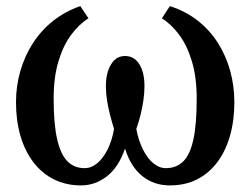

<svg xmlns="http://www.w3.org/2000/svg" viewBox="-20 -580 798 612"><path d="M238.5 11Q190.5 11 152 -8.2Q113.5 -27.5 86.5 -62.8Q59.5 -98 45.2 -146.8Q31 -195.5 31 -254.5Q31 -305.5 44.8 -353.5Q58.5 -401.5 85 -442.5Q111.5 -483.5 149.8 -513.8Q188 -544 236 -560.5L262 -521.5Q232 -503 206.8 -469Q181.5 -435 166.2 -384.2Q151 -333.5 151 -265Q151 -183.5 162.5 -134.8Q174 -86 195.8 -65Q217.5 -44 249.5 -44Q271 -44 289.8 -59.5Q308.5 -75 322.8 -103.2Q337 -131.5 343.5 -169Q336.5 -191.5 330.5 -214.8Q324.5 -238 321 -261Q317.5 -284 317.5 -305Q317.5 -347.5 333.8 -374.5Q350 -401.5 378.5 -401.5Q408 -401.5 424.2 -375.2Q440.5 -349 440.5 -305Q440.5 -284 437.2 -261Q434 -238 428.2 -214.8Q422.5 -191.5 414.5 -169Q421.5 -131.5 435.8 -103.2Q450 -75 469 -59.5Q488 -44 508.5 -44Q541.5 -44 563.5 -65Q585.5 -86 596.2 -134.5Q607 -183 607 -265.5Q607 -333.5 591.8 -384.2Q576.5 -435 551.2 -469Q526 -503 496 -521.5L521.5 -560.5Q572.5 -544 610.8 -513.8Q649 -483.5 674.8 -442.8Q700.5 -402 713.8 -354Q727 -306 727 -254.5Q727 -195.5 713 -146.8Q699 -98 672.5 -62.8Q646 -27.5 608 -8.2Q570 11 521.5 11Q470.5 11 433.5 -18.8Q396.5 -48.5 378.5 -106.5Q358 -46.5 320.5 -17.8Q283 11 238.5 11Z"/></svg>

Font: Merriweather 36pt Medium
Style: Regular
Weight: 500
Version: Version 2.100